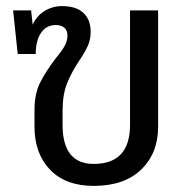

<svg xmlns="http://www.w3.org/2000/svg" viewBox="-20 -598 631 629"><path d="M498 -564V-183Q498 -96 442.5 -42.5Q387 11 287 11Q195 11 144 -42Q93 -95 93 -183V-237Q93 -290 110.5 -325.5Q128 -361 161 -405Q182 -430 191.5 -447Q201 -464 201 -482Q201 -498 191 -507Q181 -516 163 -516Q132 -516 114.5 -490.5Q97 -465 97 -421H38L23 -564H82L87 -517Q100 -546 126 -562Q152 -578 183 -578Q230 -578 253.5 -555.5Q277 -533 277 -494Q277 -469 268 -448.5Q259 -428 240 -400Q214 -361 199.5 -324.5Q185 -288 185 -234V-189Q185 -61 287 -61Q406 -61 406 -189V-564Z"/></svg>

Font: FiraGO
Style: Regular
Weight: 400
Designer: bBox Type
Foundry: bBox Type GmbH
Version: Version 1.001;April 20, 2020;FontCreator 12.0.0.2555 64-bit